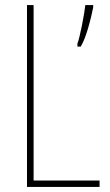

<svg xmlns="http://www.w3.org/2000/svg" viewBox="-20 -734 431 754"><path d="M86 0H371V-25H112V-714H86ZM346 -705V-714H315C312 -682 293 -583 284 -563V-551H297C319 -586 338 -665 346 -705Z"/></svg>

Font: Noto Sans Gujarati Condensed Thin
Style: Regular
Weight: 100
Width: 3
Designer: Jelle Bosma - Monotype Design Team, Universal Thirst
Foundry: Monotype Imaging Inc.
Version: Version 2.106